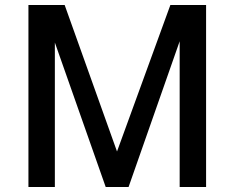

<svg xmlns="http://www.w3.org/2000/svg" viewBox="-20 -743 929 763"><path d="M93 0H198V-574L400 0H491L694 -579V0H799V-723H657L445 -141L237 -723H93Z"/></svg>

Font: United Sans Medium
Style: Regular
Weight: 500
Designer: Pablo Impallari, Rodrigo Fuenzalida (Modified by Dan O. Williams)
Version: Version 1.000;PS 001.000;hotconv 1.0.88;makeotf.lib2.5.64775